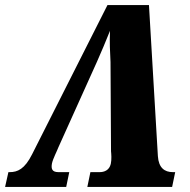

<svg xmlns="http://www.w3.org/2000/svg" viewBox="-48 -734 748 754"><path d="M-28 0H212L224 -58H182C157 -58 152 -70 156 -92C160 -111 176 -141 182 -157L333 -492C350 -530 367 -571 384 -613C382 -570 384 -529 386 -490L388 -140C389 -130 391 -108 387 -90C381 -65 361 -58 343 -58H307L295 0H628L640 -58H631C598 -58 575 -75 572 -121L537 -714H374L78 -128C49 -70 21 -58 -10 -58H-15Z"/></svg>

Font: Noto Serif Condensed Black
Style: Italic
Weight: 900
Width: 3
Italic angle: -12°
Designer: Monotype Design Team
Foundry: Monotype Imaging Inc.
Version: Version 2.013